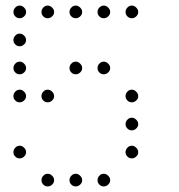

<svg xmlns="http://www.w3.org/2000/svg" viewBox="-20 -693 640 685"><path d="M49 -673Q41 -673 34.5 -666Q28 -659 28 -651V-649Q28 -641 34.5 -634.5Q41 -628 49 -628H51Q59 -628 66 -634.5Q73 -641 73 -649V-651Q73 -659 66 -666Q59 -673 51 -673ZM149 -673Q141 -673 134.5 -666Q128 -659 128 -651V-649Q128 -641 134.5 -634.5Q141 -628 149 -628H151Q159 -628 166 -634.5Q173 -641 173 -649V-651Q173 -659 166 -666Q159 -673 151 -673ZM249 -673Q241 -673 234.5 -666Q228 -659 228 -651V-649Q228 -641 234.5 -634.5Q241 -628 249 -628H251Q259 -628 266 -634.5Q273 -641 273 -649V-651Q273 -659 266 -666Q259 -673 251 -673ZM349 -673Q341 -673 334.5 -666Q328 -659 328 -651V-649Q328 -641 334.5 -634.5Q341 -628 349 -628H351Q359 -628 366 -634.5Q373 -641 373 -649V-651Q373 -659 366 -666Q359 -673 351 -673ZM449 -673Q441 -673 434.5 -666Q428 -659 428 -651V-649Q428 -641 434.5 -634.5Q441 -628 449 -628H451Q459 -628 466 -634.5Q473 -641 473 -649V-651Q473 -659 466 -666Q459 -673 451 -673ZM49 -573Q41 -573 34.5 -566Q28 -559 28 -551V-549Q28 -541 34.5 -534.5Q41 -528 49 -528H51Q59 -528 66 -534.5Q73 -541 73 -549V-551Q73 -559 66 -566Q59 -573 51 -573ZM49 -473Q41 -473 34.5 -466Q28 -459 28 -451V-449Q28 -441 34.5 -434.5Q41 -428 49 -428H51Q59 -428 66 -434.5Q73 -441 73 -449V-451Q73 -459 66 -466Q59 -473 51 -473ZM249 -473Q241 -473 234.5 -466Q228 -459 228 -451V-449Q228 -441 234.5 -434.5Q241 -428 249 -428H251Q259 -428 266 -434.5Q273 -441 273 -449V-451Q273 -459 266 -466Q259 -473 251 -473ZM349 -473Q341 -473 334.5 -466Q328 -459 328 -451V-449Q328 -441 334.5 -434.5Q341 -428 349 -428H351Q359 -428 366 -434.5Q373 -441 373 -449V-451Q373 -459 366 -466Q359 -473 351 -473ZM49 -373Q41 -373 34.5 -366Q28 -359 28 -351V-349Q28 -341 34.5 -334.5Q41 -328 49 -328H51Q59 -328 66 -334.5Q73 -341 73 -349V-351Q73 -359 66 -366Q59 -373 51 -373ZM149 -373Q141 -373 134.5 -366Q128 -359 128 -351V-349Q128 -341 134.5 -334.5Q141 -328 149 -328H151Q159 -328 166 -334.5Q173 -341 173 -349V-351Q173 -359 166 -366Q159 -373 151 -373ZM449 -373Q441 -373 434.5 -366Q428 -359 428 -351V-349Q428 -341 434.5 -334.5Q441 -328 449 -328H451Q459 -328 466 -334.5Q473 -341 473 -349V-351Q473 -359 466 -366Q459 -373 451 -373ZM449 -273Q441 -273 434.5 -266Q428 -259 428 -251V-249Q428 -241 434.5 -234.5Q441 -228 449 -228H451Q459 -228 466 -234.5Q473 -241 473 -249V-251Q473 -259 466 -266Q459 -273 451 -273ZM49 -173Q41 -173 34.5 -166Q28 -159 28 -151V-149Q28 -141 34.5 -134.5Q41 -128 49 -128H51Q59 -128 66 -134.5Q73 -141 73 -149V-151Q73 -159 66 -166Q59 -173 51 -173ZM449 -173Q441 -173 434.5 -166Q428 -159 428 -151V-149Q428 -141 434.5 -134.5Q441 -128 449 -128H451Q459 -128 466 -134.5Q473 -141 473 -149V-151Q473 -159 466 -166Q459 -173 451 -173ZM149 -73Q141 -73 134.5 -66Q128 -59 128 -51V-49Q128 -41 134.5 -34.5Q141 -28 149 -28H151Q159 -28 166 -34.5Q173 -41 173 -49V-51Q173 -59 166 -66Q159 -73 151 -73ZM249 -73Q241 -73 234.5 -66Q228 -59 228 -51V-49Q228 -41 234.5 -34.5Q241 -28 249 -28H251Q259 -28 266 -34.5Q273 -41 273 -49V-51Q273 -59 266 -66Q259 -73 251 -73ZM349 -73Q341 -73 334.5 -66Q328 -59 328 -51V-49Q328 -41 334.5 -34.5Q341 -28 349 -28H351Q359 -28 366 -34.5Q373 -41 373 -49V-51Q373 -59 366 -66Q359 -73 351 -73Z"/></svg>

Font: Doto Rounded Light
Style: Regular
Weight: 300
Monospace: yes
Version: Version 1.000